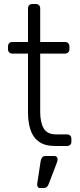

<svg xmlns="http://www.w3.org/2000/svg" viewBox="-20 -730 399 960"><path d="M256 0Q204 0 174 -22Q144 -44 132 -82Q120 -120 120 -167V-462H42Q32 -462 26 -468Q20 -474 20 -484V-498Q20 -508 26 -514Q32 -520 42 -520H120V-688Q120 -698 126 -704Q132 -710 142 -710H159Q169 -710 175 -704Q181 -698 181 -688V-520H305Q315 -520 321 -514Q327 -508 327 -498V-484Q327 -474 321 -468Q315 -462 305 -462H181V-171Q181 -118 198.5 -88Q216 -58 261 -58H315Q325 -58 331 -52Q337 -46 337 -36V-22Q337 -12 331 -6Q325 0 315 0ZM180 210Q172 210 168.5 204Q165 198 166 189L183 77Q185 65 190.5 57.5Q196 50 208 50H253Q260 50 264 55Q268 60 268 66Q268 75 264 84L224 189Q220 199 214.5 204.5Q209 210 198 210Z"/></svg>

Font: Rubik Light
Style: Regular
Weight: 300
Designer: Hubert and Fischer
Foundry: Hubert and Fischer
Version: Version 2.300;gftools[0.9.30]